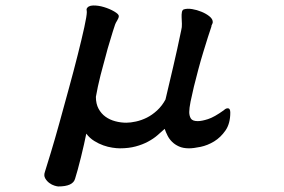

<svg xmlns="http://www.w3.org/2000/svg" viewBox="-20 -504 1040 703"><path d="M296.9 -470.7Q301.8 -483.4 320.8 -483.9Q339.8 -484.4 360.8 -478Q381.8 -471.7 398.4 -461.9Q415 -452.1 415 -445.3Q415 -438.5 409.2 -429.2Q403.3 -419.9 401.4 -414.1Q397.5 -403.3 393.1 -388.7Q388.7 -374 383.8 -357.9Q378.9 -341.8 374 -325.2Q369.1 -308.6 366.2 -295.9Q363.3 -285.2 358.4 -267.1Q353.5 -249 348.1 -228.5Q342.8 -208 338.4 -187Q334 -166 331.1 -149.4Q331.1 -124 340.8 -106Q350.6 -87.9 366.2 -76.7Q381.8 -65.4 401.9 -60.1Q421.9 -54.7 442.4 -54.7Q458 -54.7 478 -59.1Q498 -63.5 517.6 -73.2Q537.1 -83 555.2 -99.6Q573.2 -116.2 585.9 -139.6Q599.6 -198.2 614.3 -260.3Q628.9 -322.3 643.6 -393.6Q646.5 -404.3 646 -417Q645.5 -429.7 645 -440.4Q644.5 -451.2 646 -459.5Q647.5 -467.8 653.3 -469.7Q666 -473.6 683.6 -470.7Q701.2 -467.8 717.8 -460.9Q734.4 -454.1 746.1 -444.8Q757.8 -435.5 758.8 -425.8Q759.8 -419.9 756.8 -415.5Q753.9 -411.1 753.9 -406.2Q749 -392.6 741.2 -367.7Q733.4 -342.8 724.1 -312.5Q714.8 -282.2 706.1 -249.5Q697.3 -216.8 689.9 -186.5Q682.6 -156.2 677.7 -131.8Q672.9 -107.4 672.9 -93.8Q672.9 -80.1 678.7 -70.3Q684.6 -60.5 704.1 -60.5Q718.8 -60.5 741.7 -67.9Q764.6 -75.2 799.8 -100.6Q807.6 -108.4 815.4 -107.4Q823.2 -106.4 823.2 -91.8Q823.2 -51.8 805.7 -26.4Q788.1 -1 764.2 13.7Q740.2 28.3 714.4 33.7Q688.5 39.1 671.9 39.1Q650.4 39.1 635.3 32.2Q620.1 25.4 609.9 15.1Q599.6 4.9 593.3 -7.8Q586.9 -20.5 583 -32.2Q571.3 -21.5 556.6 -8.8Q542 3.9 522 14.6Q502 25.4 476.6 32.2Q451.2 39.1 418.9 39.1Q407.2 39.1 391.1 36.6Q375 34.2 358.4 28.3Q341.8 22.5 325.2 12.2Q308.6 2 295.9 -14.6Q293 1 287.6 24.4Q282.2 47.9 276.4 71.8Q270.5 95.7 264.6 117.2Q258.8 138.7 254.9 150.4Q247.1 178.7 193.4 178.7Q189.5 178.7 179.7 175.8Q169.9 172.9 160.6 166Q151.4 159.2 145.5 148.9Q139.6 138.7 144.5 125Q151.4 103.5 166 55.2Q180.7 6.8 197.3 -53.2Q213.9 -113.3 231.9 -179.2Q250 -245.1 264.6 -303.2Q279.3 -361.3 288.6 -403.8Q297.9 -446.3 297.9 -460Q297.9 -462.9 297.4 -465.3Q296.9 -467.8 296.9 -470.7Z"/></svg>

Font: JasonHandwriting4
Style: Regular
Weight: 400
Version: Version 1.01.21